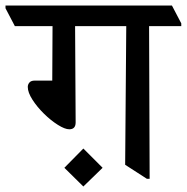

<svg xmlns="http://www.w3.org/2000/svg" viewBox="-48 -640 679 698"><path d="M611 -545H494L496 10H486L407 -41L411 -545H225L227 -195Q227 -170 204 -170Q188 -170 162.5 -186Q137 -202 112 -226.5Q87 -251 70 -277.5Q53 -304 53 -324Q53 -333 59 -340Q65 -347 78 -347H142L143 -545H6L-28 -610V-620H577L611 -555ZM255 -100 325 -30 255 38 186 -30Z"/></svg>

Font: Tiro Devanagari Marathi
Style: Regular
Weight: 400
Designer: Devanagari: John Hudson & Fiona Ross. Latin: John Hudson.
Foundry: Tiro Typeworks Ltd.
Version: Version 1.52